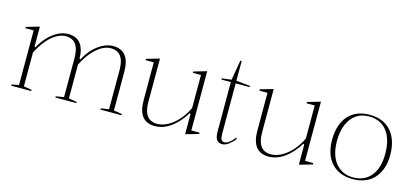

<svg xmlns="http://www.w3.org/2000/svg" viewBox="-58 -1088 3295 1528"><g transform="rotate(15 1589.5 -324.5)"><path d="M63 0V-10L122 -21V-471H54V-482L162 -513V-350L170 -344Q196 -394 232.5 -432.5Q269 -471 311 -493Q353 -515 395 -515Q430 -515 456 -504Q482 -493 499 -471Q516 -449 524.5 -416.5Q533 -384 533 -340V-21L600 -10V0H427V-10L493 -21V-342Q493 -418 465.5 -455.5Q438 -493 382 -493Q352 -493 321 -478.5Q290 -464 261 -437.5Q232 -411 207 -375.5Q182 -340 162 -299V-21L228 -10V0ZM798 0V-10L864 -21V-342Q864 -418 836.5 -455.5Q809 -493 753 -493Q722 -493 691.5 -478.5Q661 -464 632 -437.5Q603 -411 577.5 -375.5Q552 -340 533 -299V-350L541 -344Q566 -394 602.5 -432.5Q639 -471 681.5 -493Q724 -515 766 -515Q801 -515 827.5 -503.5Q854 -492 870.5 -470Q887 -448 895.5 -415Q904 -382 904 -338V-21L972 -10V0Z M1249 15Q1180 15 1145.5 -29Q1111 -73 1111 -162V-473H1044V-484L1151 -515V-158Q1151 -82 1179 -44.5Q1207 -7 1262 -7Q1307 -7 1352 -32Q1397 -57 1435.5 -101Q1474 -145 1500 -201V-473H1433V-484L1540 -515V-27H1608V-16L1500 15V-150L1492 -156Q1441 -73 1378.5 -29Q1316 15 1249 15Z M1804 15Q1772 15 1758 -6.5Q1744 -28 1744 -75V-480H1666V-490L1745 -500L1773 -664H1784V-502L1899 -490V-480H1784V-66Q1784 -32 1792 -18Q1800 -4 1817 -4Q1839 -4 1859.5 -21Q1880 -38 1900 -64L1907 -56Q1899 -44 1887.5 -32Q1876 -20 1862.5 -9Q1849 2 1834 8.5Q1819 15 1804 15Z M2186 15Q2117 15 2082.5 -29Q2048 -73 2048 -162V-473H1981V-484L2088 -515V-158Q2088 -82 2116 -44.5Q2144 -7 2199 -7Q2244 -7 2289 -32Q2334 -57 2372.5 -101Q2411 -145 2437 -201V-473H2370V-484L2477 -515V-27H2545V-16L2437 15V-150L2429 -156Q2378 -73 2315.5 -29Q2253 15 2186 15Z M2879 -515Q2936 -515 2981 -497Q3026 -479 3057 -443.5Q3088 -408 3104 -358Q3120 -308 3120 -246Q3120 -186 3103.5 -138Q3087 -90 3056 -55.5Q3025 -21 2980.5 -3Q2936 15 2879 15Q2823 15 2778.5 -3Q2734 -21 2703 -55.5Q2672 -90 2656.5 -138Q2641 -186 2641 -246Q2641 -308 2657 -358Q2673 -408 2704 -443.5Q2735 -479 2779.5 -497Q2824 -515 2879 -515ZM2880 -501Q2817 -501 2772.5 -470Q2728 -439 2704.5 -381.5Q2681 -324 2681 -246Q2681 -189 2694 -144Q2707 -99 2733 -66.5Q2759 -34 2795.5 -16.5Q2832 1 2879 1Q2927 1 2964 -16Q3001 -33 3027 -65.5Q3053 -98 3066 -143.5Q3079 -189 3079 -246Q3079 -305 3066 -352Q3053 -399 3027.5 -432.5Q3002 -466 2964.5 -483.5Q2927 -501 2880 -501Z"/></g></svg>

Font: Kalnia ExtraLight
Style: Regular
Weight: 250
Designer: Frida Medrano
Foundry: Frida Medrano
Version: Version 1.105